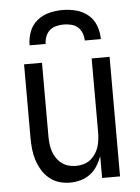

<svg xmlns="http://www.w3.org/2000/svg" viewBox="-53 -782 607 832"><g transform="rotate(-5 250.0 -366.0)"><path d="M219 8Q194 8 170.5 1Q147 -6 128 -22Q109 -38 96.5 -59Q84 -80 76.5 -103.5Q69 -127 66.5 -151.5Q64 -176 64 -200V-520H142V-200Q142 -183 144 -166.5Q146 -150 151 -134.5Q156 -119 165.5 -105Q175 -91 188 -81Q201 -71 217 -66.5Q233 -62 250 -62Q267 -62 283 -66.5Q299 -71 312 -81Q325 -91 334.5 -105Q344 -119 349 -134.5Q354 -150 356 -166.5Q358 -183 358 -200V-520H436V0H358V-95Q350 -73 337.5 -53Q325 -33 306.5 -19Q288 -5 265 1.5Q242 8 219 8ZM95 -600Q95 -630 105.5 -658.5Q116 -687 139 -706Q162 -725 191 -732.5Q220 -740 250 -740Q280 -740 309 -732.5Q338 -725 361 -706Q384 -687 394.5 -658.5Q405 -630 405 -600H335Q335 -616 329 -632Q323 -648 311 -658.5Q299 -669 282.5 -673Q266 -677 250 -677Q234 -677 217.5 -673Q201 -669 189 -658.5Q177 -648 171 -632Q165 -616 165 -600Z"/></g></svg>

Font: Iosevka
Style: Regular
Weight: 400
Monospace: yes
Designer: Belleve Invis
Foundry: Belleve Invis
Version: Version 33.2.3; ttfautohint (v1.8.4)